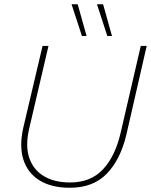

<svg xmlns="http://www.w3.org/2000/svg" viewBox="-20 -877 713 907"><path d="M310 10Q223 10 166.5 -25Q110 -60 90 -124.5Q70 -189 91 -278L181 -660H209L118 -270Q99 -189 118 -132Q137 -75 187 -45Q237 -15 311 -15Q408 -15 466 -76.5Q524 -138 550 -250L645 -660H673L577 -241Q549 -123 484.5 -56.5Q420 10 310 10ZM347 -857 389 -707H367L318 -857ZM467 -857 509 -707H487L438 -857Z"/></svg>

Font: Work Sans ExtraLight
Style: Italic
Weight: 200
Italic angle: -13°
Designer: Wei Huang
Foundry: Wei Huang
Version: Version 2.012; ttfautohint (v1.8.3)